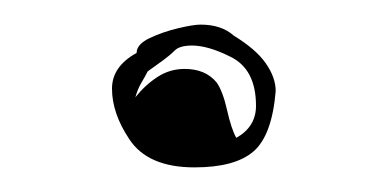

<svg xmlns="http://www.w3.org/2000/svg" viewBox="-20 -361 307 156"><path d="M138 -225Q100 -225 85 -248Q71 -269 71 -289Q71 -307 91 -318Q91 -325 101.5 -330Q112 -335 124.5 -338Q137 -341 143 -341Q160 -341 170 -332Q188 -321 196 -309.5Q204 -298 204 -287Q201 -251 186 -238Q171 -225 138 -225ZM172 -249Q188 -258 188 -275Q188 -305 167 -315Q149 -324 136 -324Q126 -324 122 -320Q118 -316 112.5 -312Q107 -308 100 -303Q98 -299 95 -294Q92 -289 90 -282Q98 -292 108 -298.5Q118 -305 130 -305Q147 -305 156 -294Q161 -287 164.5 -271.5Q168 -256 172 -249Z"/></svg>

Font: Moo Lah Lah
Style: Regular
Weight: 400
Designer: Robert E. Leuschke
Foundry: Robert E. Leuschke
Version: Version 1.010; ttfautohint (v1.8.3)